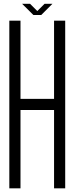

<svg xmlns="http://www.w3.org/2000/svg" viewBox="-20 -997 398 1025"><path d="M328.1 8.3H268.6V-409.7H89.4V8.3H29.8V-886.7H89.4V-469.2H268.6V-886.7H328.1ZM200.2 -917H158.2L98.1 -976.6H140.6L179.2 -938L217.8 -976.6H259.8Z"/></svg>

Font: Ignotum
Style: Regular
Weight: 400
Designer: GGBot
Version: 0.10